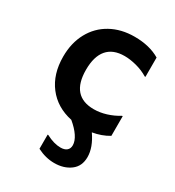

<svg xmlns="http://www.w3.org/2000/svg" viewBox="-186 -644 911 998"><g transform="rotate(30 270.0 -145.0)"><path d="M194 -259Q194 -101 331 -101Q367 -101 404.5 -112.5Q442 -124 476 -145H480V-27Q437 -1 383 8Q428 73 428 131Q428 186 389 215Q350 244 293 244Q241 244 190 218V133H194Q241 158 281 158Q305 158 318 147Q331 136 331 116Q331 91 312 62.5Q293 34 258 5Q164 -15 110.5 -84.5Q57 -154 57 -259Q57 -341 91 -403.5Q125 -466 186.5 -500Q248 -534 328 -534Q418 -534 480 -497V-381H476Q443 -401 404.5 -411Q366 -421 333 -421Q264 -421 229 -380Q194 -339 194 -259Z"/></g></svg>

Font: AmikoBold
Style: Bold
Weight: 700
Designer: Pablo Impallari, Rodrigo Fuenzalida, Andres Torresi
Foundry: Impallari Type
Version: Version 1.000; ttfautohint (v1.3)